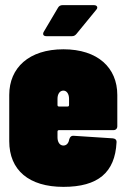

<svg xmlns="http://www.w3.org/2000/svg" viewBox="-20 -720 491 748"><path d="M346 -700H224C216 -700 210 -697 206 -690L151 -597C149 -594 148 -591 148 -588C148 -582 153 -579 161 -579H260C268 -579 273 -582 278 -588L355 -682C358 -685 359 -688 359 -691C359 -696 354 -700 346 -700ZM437 -228V-350C437 -456 361 -528 227 -528C93 -528 16 -456 16 -350V-170C16 -57 93 8 227 8C362 8 428 -48 434 -165C435 -175 429 -180 420 -181L267 -191C258 -192 253 -187 250 -178C248 -165 241 -153 227 -153C213 -153 204 -166 204 -185V-207C204 -211 206 -213 210 -213H422C431 -213 437 -219 437 -228ZM227 -367C240 -367 249 -354 249 -335V-311C249 -307 247 -305 243 -305H210C206 -305 204 -307 204 -311V-335C204 -354 213 -367 227 -367Z"/></svg>

Font: Barlow Condensed Black
Style: Regular
Weight: 900
Width: 3
Designer: Jeremy Tribby
Foundry: Tribby Type
Version: Version 1.422;hotconv 1.0.109;makeotfexe 2.5.65596